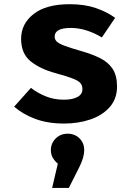

<svg xmlns="http://www.w3.org/2000/svg" viewBox="-20 -583 655 933"><path d="M290.3 -98.5Q330.8 -98.5 355.6 -111.3Q380.5 -124.1 380.5 -149.7Q380.5 -167.2 370.8 -179Q361 -190.8 333.3 -201.5Q305.6 -212.3 251.3 -227.2Q176.4 -247.2 129.5 -284.6Q82.6 -322.1 82.6 -394.4Q82.6 -467.2 143.3 -514.9Q204.1 -562.6 319 -562.6Q391.8 -562.6 445.9 -543.8Q500 -525.1 539.5 -496.4L474.9 -401Q441 -422.1 402.1 -434.6Q363.1 -447.2 323.6 -447.2Q245.6 -447.2 245.6 -405.1Q245.6 -391.3 255.6 -381.3Q265.6 -371.3 293.3 -360.8Q321 -350.3 374.4 -334.9Q427.2 -320 466.4 -300.5Q505.6 -281 527.2 -248.5Q548.7 -215.9 548.7 -162.6Q548.7 -103.1 513.3 -62.8Q477.9 -22.6 419.5 -2.6Q361 17.4 291.3 17.4Q212.3 17.4 151.8 -5.1Q91.3 -27.7 48.7 -64.6L130.3 -155.9Q162.1 -131.3 202.3 -114.9Q242.6 -98.5 290.3 -98.5ZM308.7 66.7Q343.1 66.7 366.2 89.2Q389.2 111.8 389.2 146.2Q389.2 164.6 382.8 186.2Q376.4 207.7 364.6 230.8L314.4 330.3H233.3L261 212.3Q246.7 200.5 236.9 184.4Q227.2 168.2 227.2 146.2Q227.2 113.3 250.5 90Q273.8 66.7 308.7 66.7Z"/></svg>

Font: Fira Code
Style: Bold
Weight: 700
Monospace: yes
Designer: Carrois Corporate, Edenspiekermann AG, Nikita Prokopov
Foundry: Carrois Corporate, Edenspiekermann AG, Nikita Prokopov
Version: Version 6.000; ttfautohint (v1.8.2) -l 8 -r 50 -G 200 -x 14 